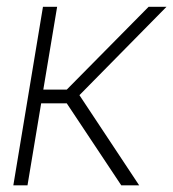

<svg xmlns="http://www.w3.org/2000/svg" viewBox="-20 -556 519 576"><path d="M20 0 108.9 -535.6H151.4L109.9 -287.1H180.2L425.8 -535.6H479.5L218.3 -270.5L397.5 0H343.8L180.2 -246.1H103.5L62.5 0Z"/></svg>

Font: Inter Display Extra Light
Style: Italic
Weight: 200
Italic angle: -9.39999°
Designer: Rasmus Andersson
Foundry: rsms
Version: Version 4.000;git-4fc901f